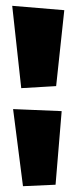

<svg xmlns="http://www.w3.org/2000/svg" viewBox="-20 -556 263 660"><path d="M25 -181 59 84 171 79 192 -174ZM22 -536 53 -253 173 -260 201 -521Z"/></svg>

Font: Super Mario
Style: Regular
Weight: 400
Version: Version 1.0